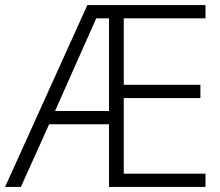

<svg xmlns="http://www.w3.org/2000/svg" viewBox="-21 -734 863 754"><path d="M786 0V-52H465V-349H766V-401H465V-662H786V-714H322L-1 0H61L172 -246H407V0ZM195 -298 357 -662H407V-298Z"/></svg>

Font: Noto Sans Kannada Light
Style: Regular
Weight: 300
Designer: Jelle Bosma - Monotype Design Team
Foundry: Monotype Imaging Inc.
Version: Version 2.005